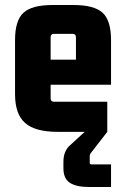

<svg xmlns="http://www.w3.org/2000/svg" viewBox="-20 -520 498 766"><path d="M423 226H334Q285 226 259 209.5Q233 193 233 151V126Q233 83 259 60L318 6H210Q120 6 80 -29.5Q40 -65 40 -144V-360Q40 -438 73.5 -469Q107 -500 190 -500H273Q356 -500 389.5 -469Q423 -438 423 -360V-182H182V-128Q182 -114 196 -114H408V6L346 86Q338 95 338 103V129Q338 136 345 136H423ZM196 -385Q182 -385 182 -371V-282H283V-371Q283 -385 269 -385Z"/></svg>

Font: Gemunu Libre ExtraBold
Style: Regular
Weight: 800
Designer: Puspanada Ekanayake, Sola Matas, Pathum Egodawatta, Kosala Senevirathne
Foundry: mooniak
Version: Version 1.100